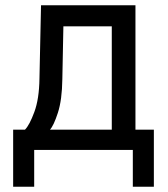

<svg xmlns="http://www.w3.org/2000/svg" viewBox="-20 -570 640 730"><path d="M30 140V-77H75Q92 -94 110.5 -144Q129 -194 130 -271L136 -550H495V-77H565V140H485V0H110V140ZM170 -77H405V-470H221L217 -269Q216 -190 200 -141Q184 -92 170 -77Z"/></svg>

Font: JetBrains Mono Zero
Style: Regular-Zero
Weight: 400
Designer: Philipp Nurullin, Konstantin Bulenkov
Foundry: JetBrains
Version: Version 2.211